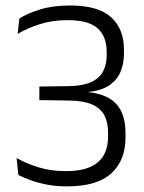

<svg xmlns="http://www.w3.org/2000/svg" viewBox="-20 -669 526 700"><path d="M224.5 10.5Q184 10.5 149.8 3.8Q115.5 -3 89.5 -12.8Q63.5 -22.5 47 -31L40.5 -93Q73.5 -73.5 119.8 -59.2Q166 -45 220 -45Q274.5 -45 308.2 -60Q342 -75 358 -103Q374 -131 374 -170.5V-185Q374 -224 359.8 -249.8Q345.5 -275.5 314.2 -288.8Q283 -302 230.5 -302.5L123.5 -304V-353.5L232.5 -355Q283 -356 313 -370Q343 -384 356 -409.2Q369 -434.5 369 -468V-479Q369 -536 336 -565.8Q303 -595.5 226.5 -595.5Q170 -595.5 124 -580.5Q78 -565.5 44.5 -545.5L50.5 -601.5Q78.5 -619.5 125.2 -634.2Q172 -649 235.5 -649Q337.5 -649 384.8 -606.5Q432 -564 432 -487V-475Q432 -436 418.8 -405.8Q405.5 -375.5 376.5 -356.8Q347.5 -338 301 -333.5L299.5 -326.5L299 -333.5Q372.5 -326 405 -288.8Q437.5 -251.5 437.5 -185.5V-166.5Q437.5 -84.5 385.8 -37Q334 10.5 224.5 10.5Z"/></svg>

Font: Anek Kannada Light
Style: Regular
Weight: 300
Designer: Vaishnavi Murthy, Maithili Shingre (Kannada) & Yesha Goshar (Latin)
Foundry: Ek Type
Version: Version 1.003